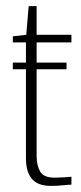

<svg xmlns="http://www.w3.org/2000/svg" viewBox="-20 -609 264 629"><path d="M148 0Q126 0 110.5 -5.5Q95 -11 85 -22.5Q75 -34 70 -51Q65 -68 65 -92V-470H22V-490L66 -495L74 -589H100V-495H214V-470H100V-98Q100 -67 111.5 -47Q123 -27 159 -27Q173 -27 189 -28Q205 -29 214 -30V-4Q204 -4 186 -2Q168 0 148 0ZM22 -382V-404H198V-382Z"/></svg>

Font: Alumni Sans Thin ExtraLight
Style: Regular
Weight: 250
Version: Version 1.018